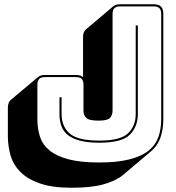

<svg xmlns="http://www.w3.org/2000/svg" viewBox="-20 -750 828 904"><path d="M317 134Q226 134 167.5 113.5Q109 93 75.5 59Q42 25 29.5 -19Q17 -63 17 -110V-242Q17 -255 20.5 -264.5Q24 -274 30 -279L160 -388Q165 -392 173 -394.5Q181 -397 192 -397H337Q348 -397 356.5 -394.5Q365 -392 371 -387V-575Q371 -588 374.5 -597Q378 -606 385 -612L514 -721Q519 -725 527.5 -727.5Q536 -730 546 -730H703Q727 -730 738 -719Q749 -708 749 -684V-189Q749 -142 735.5 -102.5Q722 -63 688 -35L559 74Q525 102 467 118Q409 134 317 134ZM739 -189V-684Q739 -703 730.5 -711.5Q722 -720 703 -720H546Q527 -720 518.5 -711.5Q510 -703 510 -684V-229Q510 -209 498.5 -195.5Q487 -182 444 -182Q398 -182 385.5 -195.5Q373 -209 373 -229V-351Q373 -370 364.5 -378.5Q356 -387 337 -387H192Q173 -387 164.5 -378.5Q156 -370 156 -351V-189Q156 -143 168.5 -105.5Q181 -68 213.5 -41.5Q246 -15 302.5 0Q359 15 446 15Q534 15 591 0Q648 -15 680.5 -41.5Q713 -68 726 -105.5Q739 -143 739 -189ZM619 -630H629V-213Q629 -154 591.5 -116Q554 -78 448 -78Q392 -78 355.5 -88Q319 -98 298 -115.5Q277 -133 268.5 -158Q260 -183 260 -213V-292H270V-213Q270 -156 307.5 -122Q345 -88 448 -88Q547 -88 583 -122.5Q619 -157 619 -213Z"/></svg>

Font: Bungee Shade
Style: Regular
Weight: 400
Designer: David Jonathan Ross
Foundry: David Jonathan Ross
Version: Version 1.000;PS 1.0;hotconv 1.0.72;makeotf.lib2.5.5900